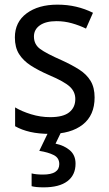

<svg xmlns="http://www.w3.org/2000/svg" viewBox="-20 -566 468 826"><path d="M387 -147Q387 -70 336 -30Q285 10 196 10Q147 10 110 1.5Q73 -7 45 -23V-104Q73 -87 113.5 -74.5Q154 -62 196 -62Q252 -62 278 -83Q304 -104 304 -140Q304 -171 280.5 -193Q257 -215 191 -243Q145 -263 112.5 -284Q80 -305 62 -333.5Q44 -362 44 -405Q44 -471 94.5 -508.5Q145 -546 227 -546Q270 -546 308 -537Q346 -528 380 -511L350 -443Q321 -457 289 -466Q257 -475 223 -475Q177 -475 151.5 -457Q126 -439 126 -409Q126 -375 152.5 -355.5Q179 -336 245 -307Q289 -287 321 -266.5Q353 -246 370 -217.5Q387 -189 387 -147ZM305 138Q305 187 270 213.5Q235 240 168 240Q134 240 116 235V180Q135 185 165 185Q235 185 235 140Q235 113 211 101Q187 89 149 83L189 0H244L219 52Q257 60 281 81Q305 102 305 138Z"/></svg>

Font: Noto Sans Thai SemCond
Style: Regular
Weight: 400
Width: 4
Designer: Monotype Design Team
Foundry: Monotype Imaging Inc.
Version: Version 2.002; ttfautohint (v1.8.4.7-5d5b)